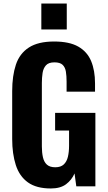

<svg xmlns="http://www.w3.org/2000/svg" viewBox="-20 -1055 612 1087"><path d="M268 12Q186 12 138 -22.5Q90 -57 69.5 -120.5Q49 -184 49 -268V-539Q49 -626 70 -689Q91 -752 143.5 -786Q196 -820 286 -820Q373 -820 423.5 -791Q474 -762 496 -709Q518 -656 518 -583V-536H357V-593Q357 -625 353 -649.5Q349 -674 334.5 -688Q320 -702 288 -702Q255 -702 240 -685Q225 -668 221 -641.5Q217 -615 217 -585V-226Q217 -192 223 -165Q229 -138 245.5 -123Q262 -108 293 -108Q324 -108 341 -124Q358 -140 364.5 -167.5Q371 -195 371 -230V-316H292V-416H520V0H412L402 -73Q386 -36 354 -12Q322 12 268 12ZM214 -888V-1035H358V-888Z"/></svg>

Font: Oswald SemiBold
Style: Regular
Weight: 600
Designer: Vernon Adams
Foundry: Vernon Adams
Version: Version 4.100; ttfautohint (v1.8.1.43-b0c9)